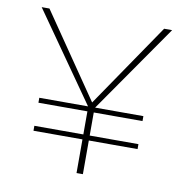

<svg xmlns="http://www.w3.org/2000/svg" viewBox="-76 -731 779 803"><g transform="rotate(10 314.0 -329.0)"><path d="M330 -283H535V-262H328V-164H535V-143H328V0H301V-143H93V-164H301V-262H93V-283H300L37 -658H70L314 -302L557 -658H591Z"/></g></svg>

Font: Ysabeau Extralight
Style: Regular
Weight: 200
Designer: Christian Thalmann (Catharsis Fonts)
Version: Version 0.003